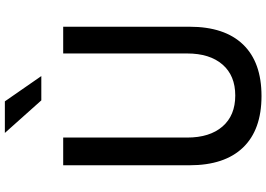

<svg xmlns="http://www.w3.org/2000/svg" viewBox="-173 -907 1096 790"><g transform="rotate(-90 375.0 -512.0)"><path d="M204 -800V-290Q204 -197 249.5 -144.5Q295 -92 377 -92Q459 -92 504.5 -144.5Q550 -197 550 -290V-800H660V-280Q660 -136 587 -60Q514 16 375 16Q236 16 163 -60Q90 -136 90 -280V-800ZM353 -1040H223L357 -890H457Z"/></g></svg>

Font: Martian Mono sWd Rg
Style: Regular
Weight: 400
Width: 6
Monospace: yes
Designer: Roman Shamin
Foundry: Evil Martians
Version: Version 1.000